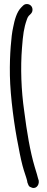

<svg xmlns="http://www.w3.org/2000/svg" viewBox="-20 -716 232 951"><path d="M132 211C154 224 175 205 172 179L168 166C166 158 161 139 152 111C129 34 113 -63 100 -165C85 -268 81 -380 89 -480C94 -544 98 -577 113 -619C117 -631 121 -636 123 -638L133 -648C138 -653 141 -660 141 -668C141 -685 128 -696 113 -696C105 -696 99 -693 94 -688L85 -679C63 -657 52 -617 45 -580C40 -558 36 -526 33 -485C30 -445 28 -398 29 -342C31 -234 52 -84 71 8C80 58 89 98 98 127C108 160 114 172 116 189C116 190 117 190 117 191C123 209 126 208 132 211Z"/></svg>

Font: Stray Cat
Style: BdExt
Weight: 700
Version: Version 1.0